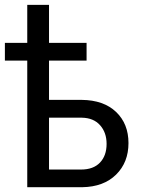

<svg xmlns="http://www.w3.org/2000/svg" viewBox="-38 -781 600 801"><path d="M323.2 -528.3H166.5V-364.3H303.2Q394.5 -363.3 446.3 -314Q498 -264.6 498 -184.1Q498 -103.5 446.3 -52.5Q394.5 -1.5 305.2 0H75.7V-528.3H-17.6V-602.1H75.7V-760.7H166.5V-602.1H323.2ZM166.5 -290V-73.7H300.3Q351.6 -73.7 379.2 -102.8Q406.7 -131.8 406.7 -180.7Q406.7 -228 379.6 -258.5Q352.5 -289.1 303.7 -290Z"/></svg>

Font: SteelSelectRoboto
Style: Roboto-Regular
Weight: 400
Designer: Google
Version: Version 2.137; 2017